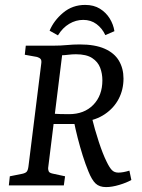

<svg xmlns="http://www.w3.org/2000/svg" viewBox="-20 -755 578 782"><path d="M16 0 20 -37 70 -47Q84 -50 89 -56Q94 -62 96 -78L148 -496Q150 -509 145.5 -514.5Q141 -520 131 -523L81 -532L85 -569H198Q227 -569 252.5 -571.5Q278 -574 305 -574Q367 -574 406.5 -556.5Q446 -539 464.5 -507.5Q483 -476 483 -435Q483 -390 463.5 -352.5Q444 -315 407 -290Q370 -265 318 -259L292 -250H186L190 -293Q205 -291 225.5 -290.5Q246 -290 261 -290Q323 -290 360 -328Q397 -366 397 -428Q397 -455 388 -479Q379 -503 355.5 -518.5Q332 -534 289 -534Q274 -534 258 -532Q242 -530 233 -530L176 -70Q176 -63 178.5 -57Q181 -51 194 -48L245 -37L240 0ZM412 7Q385 7 369.5 -7.5Q354 -22 340 -57Q328 -86 317 -121Q306 -156 296.5 -193Q287 -230 280 -266L352 -284Q366 -227 382.5 -177Q399 -127 414 -97Q426 -72 436 -62Q446 -52 462 -52Q481 -52 507 -60L515 -22Q496 -11 466 -2Q436 7 412 7ZM409 -612Q396 -640 373 -657Q350 -674 319 -674Q289 -674 262 -658Q235 -642 216 -611L182 -630Q199 -671 237 -703Q275 -735 327 -735Q362 -735 387 -719.5Q412 -704 427 -679.5Q442 -655 446 -628Z"/></svg>

Font: Rasa
Style: Italic
Weight: 400
Italic angle: -7.10001°
Designer: Anna Giedrys (Yrsa+Rasa design), David Brezina (Yrsa art-direction, Rasa art-direction, design)
Foundry: Rosetta Type Foundry
Version: Version 2.004